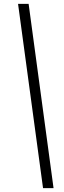

<svg xmlns="http://www.w3.org/2000/svg" viewBox="-20 -760 332 990"><path d="M127.6 -740 256.1 210H201.9L73.1 -740Z"/></svg>

Font: Georama ExtraCondensed Thin
Style: Italic
Weight: 100
Width: 2
Italic angle: -9°
Designer: Jean-Baptiste Levee
Foundry: Production Type
Version: Version 1.001